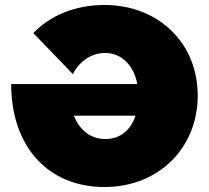

<svg xmlns="http://www.w3.org/2000/svg" viewBox="-20 -736 840 772"><path d="M400 16C617 16 775 -140 775 -352C775 -563 617 -716 400 -716C283 -716 182 -674 114 -603L273 -438C299 -490 348 -523 403 -523C469 -523 518 -473 532 -398H25C25 -147 173 16 400 16ZM403 -177C344 -177 299 -214 277 -271H525C506 -214 465 -177 403 -177Z"/></svg>

Font: Montserrat arm Black
Style: Regular
Weight: 900
Designer: Julieta Ulanovsky
Foundry: Julieta Ulanovsky
Version: Version 6.000;PS 006.000;hotconv 1.0.88;makeotf.lib2.5.64775